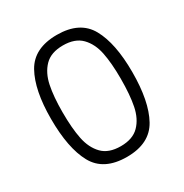

<svg xmlns="http://www.w3.org/2000/svg" viewBox="-168 -859 953 994"><g transform="rotate(-30 308.0 -362.5)"><path d="M64.9 -365.2Q64.9 -537.1 117.9 -632.1Q170.9 -727.1 308.1 -727.1Q445.3 -727.1 498 -632.1Q550.8 -537.1 550.8 -365.2Q550.8 -190.4 497.8 -94.2Q444.8 2 308.1 2Q169.9 2 117.4 -94Q64.9 -189.9 64.9 -365.2ZM133.8 -365.2Q133.8 -269 147 -204.6Q160.2 -140.1 198 -101.1Q235.8 -62 308.1 -62Q379.9 -62 418 -101.1Q456.1 -140.1 469 -204.6Q481.9 -269 481.9 -365.2Q481.9 -458 469 -522Q456.1 -585.9 418 -625Q379.9 -664.1 308.1 -664.1Q236.3 -664.1 198.2 -625Q160.2 -585.9 147 -522Q133.8 -458 133.8 -365.2Z"/></g></svg>

Font: Poppins Light
Style: Regular
Weight: 300
Designer: Ninad Kale (Devanagari), Jonny Pinhorn (Latin)
Foundry: Indian Type Foundry
Version: 4.004